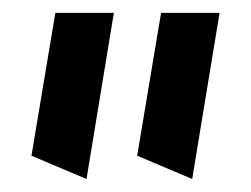

<svg xmlns="http://www.w3.org/2000/svg" viewBox="-20 -874 389 298"><path d="M278.3 -596.2 192.9 -632.3 230 -854H320.8ZM114.3 -596.2 28.8 -632.3 65.9 -854H156.7Z"/></svg>

Font: Pinar ExtraBold
Style: Regular
Weight: 800
Designer: Amin Abedi
Version: Version 3.000